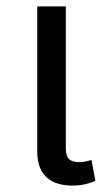

<svg xmlns="http://www.w3.org/2000/svg" viewBox="-20 -568 335 598"><path d="M205 10C227 10 251 7 277 -5L265 -70C253 -66 239 -63 227 -63C197 -63 185 -75 185 -106V-548H96V-95C96 -13 150 10 205 10Z"/></svg>

Font: Noto Sans Thai
Style: Regular
Weight: 400
Designer: Monotype Design Team
Foundry: Monotype Imaging Inc.
Version: Version 1.901